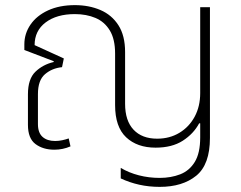

<svg xmlns="http://www.w3.org/2000/svg" viewBox="-20 -576 940 749"><path d="M603 153Q561 153 523 144.5Q485 136 451 120V79Q483 98 522 108Q561 118 603 118Q647 118 683 104Q719 90 740 55.5Q761 21 761 -40V-95H757Q735 -54 693 -27Q651 0 587 0Q515 0 472 -40.5Q429 -81 429 -166V-367Q429 -423 408.5 -457Q388 -491 352.5 -506Q317 -521 272 -521Q201 -521 158 -488.5Q115 -456 115 -400L229 -348L222 -314Q183 -310 155.5 -286.5Q128 -263 128 -209V-92Q128 -58 146 -42Q164 -26 195 -26Q209 -26 223 -29Q237 -32 248 -36L255 -5Q225 8 192 8Q148 8 118.5 -14Q89 -36 89 -89V-208Q89 -268 118 -296Q147 -324 189 -334L190 -337L75 -381V-403Q75 -445 99 -480Q123 -515 167.5 -535.5Q212 -556 272 -556Q327 -556 371.5 -537Q416 -518 442 -477.5Q468 -437 468 -373V-171Q468 -105 501 -70Q534 -35 593 -35Q642 -35 680 -58Q718 -81 739.5 -121Q761 -161 761 -213V-548H799V-38Q799 66 745.5 109.5Q692 153 603 153Z"/></svg>

Font: Noto Sans Thai ExtraLight
Style: Regular
Weight: 200
Designer: Monotype Design Team
Foundry: Monotype Imaging Inc.
Version: Version 2.001; ttfautohint (v1.8.4.7-5d5b)